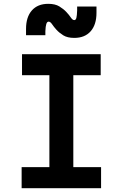

<svg xmlns="http://www.w3.org/2000/svg" viewBox="-20 -983 640 1003"><path d="M93 0H508V-110H363V-590H506V-700H95V-590H238V-110H93ZM116 -799H217V-820Q218 -846 222 -858Q226 -870 234 -870Q243 -870 252 -856.5Q261 -843 275 -827.5Q289 -812 310.5 -798.5Q332 -785 368 -785Q423 -785 453.5 -819.5Q484 -854 484 -916V-949H383V-928Q382 -901 379 -889.5Q376 -878 368 -878Q359 -878 350 -891.5Q341 -905 326.5 -920.5Q312 -936 290 -949.5Q268 -963 232 -963Q177 -963 146.5 -928.5Q116 -894 116 -832Z"/></svg>

Font: CommitMonoV143 ExtLt
Style: Regular
Weight: 200
Monospace: yes
Designer: Eigil Nikolajsen
Foundry: Eigil Nikolajsen
Version: Version 1.143